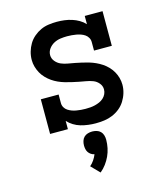

<svg xmlns="http://www.w3.org/2000/svg" viewBox="-117 -627 834 969"><g transform="rotate(-15 300.0 -142.0)"><path d="M329 8Q310 8 290 5.5Q270 3 251 -2.5Q232 -8 215 -18.5Q198 -29 185 -43V0H92V-181H185V-136Q185 -124 191 -113.5Q197 -103 207 -96.5Q217 -90 228 -86Q239 -82 251 -80Q263 -78 274.5 -77Q286 -76 298 -76Q311 -76 323.5 -77Q336 -78 348 -81Q360 -84 371.5 -89Q383 -94 392.5 -102.5Q402 -111 407.5 -122.5Q413 -134 413 -147Q413 -165 401 -179.5Q389 -194 372 -200.5Q355 -207 337 -210Q319 -213 301.5 -216.5Q284 -220 266.5 -224Q249 -228 231.5 -233Q214 -238 197.5 -245.5Q181 -253 166.5 -263Q152 -273 139 -286.5Q126 -300 117.5 -315.5Q109 -331 104 -348.5Q99 -366 99 -384Q99 -406 105 -427Q111 -448 122 -466.5Q133 -485 150 -499.5Q167 -514 186.5 -523Q206 -532 228 -535Q250 -538 271 -538Q291 -538 310.5 -535.5Q330 -533 349 -527Q368 -521 385 -511Q402 -501 415 -487V-530H508V-349H415V-394Q415 -406 409 -416.5Q403 -427 393.5 -433.5Q384 -440 372.5 -444Q361 -448 349.5 -450Q338 -452 326 -453Q314 -454 302 -454Q285 -454 267 -451.5Q249 -449 233 -440.5Q217 -432 206 -417Q195 -402 195 -384Q195 -366 207 -351.5Q219 -337 235.5 -330Q252 -323 270 -320Q288 -317 306 -313.5Q324 -310 341.5 -306Q359 -302 376 -297Q393 -292 409.5 -284.5Q426 -277 441 -267Q456 -257 468.5 -244Q481 -231 490 -215.5Q499 -200 504 -182Q509 -164 509 -146Q509 -124 502.5 -102.5Q496 -81 484 -62Q472 -43 454.5 -29Q437 -15 416.5 -6.5Q396 2 374 5Q352 8 329 8ZM288 254 245 210Q257 200 266.5 186Q276 172 282 157Q272 155 264 149.5Q256 144 251 136.5Q246 129 244 119.5Q242 110 242 101Q242 89 245.5 77.5Q249 66 257 58Q265 50 276.5 46.5Q288 43 300 43Q312 43 323.5 46.5Q335 50 343 58Q351 66 354.5 77.5Q358 89 358 101Q358 123 353.5 144.5Q349 166 340 185.5Q331 205 318 222.5Q305 240 288 254Z"/></g></svg>

Font: Iosevka Curly Slab MdEx
Style: Regular
Weight: 500
Width: 7
Monospace: yes
Designer: Belleve Invis
Foundry: Belleve Invis
Version: Version 11.1.0; ttfautohint (v1.8.3)